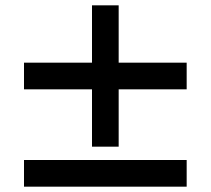

<svg xmlns="http://www.w3.org/2000/svg" viewBox="-20 -710 790 720"><path d="M325 -375H70V-475H325V-690H425V-475H680V-375H425V-160H325ZM70 -110H680V-10H70Z"/></svg>

Font: Martian Mono Custom sWd Rg
Style: Regular
Weight: 400
Width: 6
Monospace: yes
Designer: Alex Havermale
Foundry: Evil Martians
Version: Version 1.000